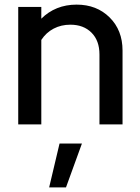

<svg xmlns="http://www.w3.org/2000/svg" viewBox="-20 -539 607 832"><path d="M59 0ZM59 0V-509H159V-458Q189 -488 227.5 -503.5Q266 -519 312 -519Q399 -519 455 -463.5Q511 -408 511 -320V0H411V-303Q411 -363 376.5 -397.5Q342 -432 285 -432Q245 -432 212.5 -415Q180 -398 159 -366V0ZM238 83H335L266 273H193Z"/></svg>

Font: Red Hat Display Medium
Style: Regular
Weight: 500
Designer: Pentagram / MCKL
Foundry: Pentagram / MCKL
Version: Version 1.005; Red Hat Display Medium